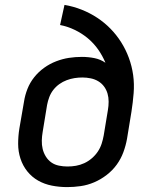

<svg xmlns="http://www.w3.org/2000/svg" viewBox="-20 -755 640 783"><path d="M254 8Q222 8 191.5 2Q161 -4 135.5 -18.5Q110 -33 91.5 -56Q73 -79 63.5 -108Q54 -137 54 -168.5Q54 -200 59 -231L78 -341Q82 -367 92 -392.5Q102 -418 119.5 -440Q137 -462 160 -478.5Q183 -495 209 -505Q235 -515 261 -519Q287 -523 314 -523Q340 -523 365 -518Q390 -513 410 -499Q398 -528 380 -553.5Q362 -579 338 -599Q314 -619 285 -633Q256 -647 225 -653L243 -735Q279 -729 313 -715.5Q347 -702 376.5 -682.5Q406 -663 430.5 -638Q455 -613 474 -583Q493 -553 505.5 -519Q518 -485 523 -449Q528 -413 525 -375Q522 -337 516 -299L498 -189Q493 -161 483 -134Q473 -107 456 -83.5Q439 -60 415 -41.5Q391 -23 364 -11.5Q337 0 309 4Q281 8 254 8ZM255 -76Q273 -76 290 -79Q307 -82 323.5 -89.5Q340 -97 354.5 -109.5Q369 -122 379 -137Q389 -152 394.5 -169Q400 -186 403 -203L420 -306Q423 -323 423 -340.5Q423 -358 418.5 -373.5Q414 -389 404.5 -402Q395 -415 381 -423.5Q367 -432 350 -435.5Q333 -439 316 -439Q300 -439 284 -436.5Q268 -434 252 -428Q236 -422 222 -412Q208 -402 197.5 -388.5Q187 -375 181 -359Q175 -343 172 -327L154 -217Q151 -200 150.5 -182Q150 -164 154 -147.5Q158 -131 167 -116.5Q176 -102 189.5 -92.5Q203 -83 220.5 -79.5Q238 -76 255 -76Z"/></svg>

Font: Iosevka Curly Medium Extended
Style: Italic
Weight: 500
Width: 7
Italic angle: -9°
Monospace: yes
Designer: Belleve Invis
Foundry: Belleve Invis
Version: Version 11.1.0; ttfautohint (v1.8.3)